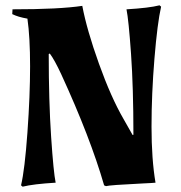

<svg xmlns="http://www.w3.org/2000/svg" viewBox="-20 -686 679 721"><path d="M564 0Q558 1 514 3Q391 9 378 13L371 10Q319 -170 210 -407Q185 -461 167 -485L163 -483Q163 -306 172 -172Q181 -38 189 0Q105 5 65 15L59 10Q73 -49 83 -188.5Q93 -328 93 -437Q93 -546 83 -616Q48 -622 26 -633L27 -651Q203 -651 289 -664Q306 -574 351.5 -447Q397 -320 444 -239L478 -179L481 -180Q481 -357 472 -484.5Q463 -612 455 -651Q540 -656 579 -666L585 -661Q571 -600 560 -466.5Q549 -333 549 -210.5Q549 -88 564 0Z"/></svg>

Font: Almendra
Style: Bold Italic
Weight: 700
Italic angle: -12°
Designer: Ana Sanfelippo
Foundry: Ana Sanfelippo
Version: Version 1.004